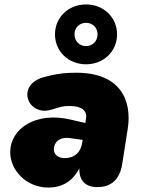

<svg xmlns="http://www.w3.org/2000/svg" viewBox="-20 -834 637 866"><path d="M198 12C257 12 306 -13 338 -75C336 -18 367 10 419 10C482 10 520 -25 531 -93L556 -252C577 -385 520 -506 324 -506C275 -506 235 -502 174 -485C51 -449 105 -308 211 -339C252 -351 259 -356 294 -356C348 -356 374 -335 368 -300L365 -279L301 -294C140 -333 26 -252 26 -148C26 -66 99 12 198 12ZM368 -544C447 -544 508 -602 508 -679C508 -756 447 -814 368 -814C289 -814 228 -756 228 -679C228 -602 289 -544 368 -544ZM368 -626C339 -626 316 -648 316 -679C316 -710 339 -731 368 -731C397 -731 420 -710 420 -679C420 -648 397 -626 368 -626ZM223 -161C223 -191 247 -218 297 -211L353 -203L350 -187C344 -149 318 -121 273 -121C241 -121 223 -137 223 -161Z"/></svg>

Font: SN Pro Black
Style: Italic
Weight: 900
Italic angle: -9°
Designer: Tobias Whetton
Foundry: Supernotes
Version: Version 1.001;Glyphs 3.2 (3249)